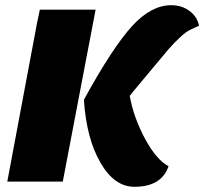

<svg xmlns="http://www.w3.org/2000/svg" viewBox="-20 -697 784 737"><path d="M8 0 122 -608 133 -660H347L221 0ZM627 -59Q600 20 496 20Q419 20 366 -72Q312 -164 302 -314Q412 -515 488 -598Q561 -677 637 -677Q678 -677 707.5 -655Q737 -633 744 -598Q710 -584 694 -573Q654 -543 600 -476L509 -367Q487 -341 478 -329Q493 -245 538 -162Q581 -83 627 -59Z"/></svg>

Font: Sansita One
Style: Regular
Weight: 400
Version: Version 1.002